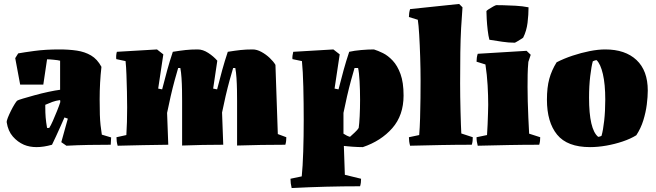

<svg xmlns="http://www.w3.org/2000/svg" viewBox="-20 -732 3317 971"><path d="M243 0Q158 24 101 0Q69 -14 45 -41.5Q21 -69 14 -113Q13 -120 19.5 -136.5Q26 -153 35.5 -172Q45 -191 54 -205.5Q63 -220 67 -223Q71 -226 96 -233.5Q121 -241 155.5 -250.5Q190 -260 225 -267.5Q260 -275 284 -278V-425Q273 -428 250 -430Q241 -431 232.5 -431.5Q224 -432 218 -432L199 -304H82L57 -438L72 -462Q99 -467 154.5 -474.5Q210 -482 280 -482Q329 -482 369 -476Q409 -470 440.5 -451.5Q472 -433 493 -394Q484 -315 484 -230Q484 -182 485 -152Q486 -122 488.5 -99.5Q491 -77 495 -51L542 -37L540 0Q485 0 428 1Q371 2 316 5L290 -13L323 -132L306 -138Q299 -122 287 -95Q275 -68 263 -42Q251 -16 243 0ZM218 -85H229Q237 -97 247.5 -121Q258 -145 268.5 -171Q279 -197 285 -216L284 -226Q262 -223 244.5 -216.5Q227 -210 209 -202V-191Q209 -160 211 -137Q213 -114 218 -85Z M575 5Q569 -16 569 -38L619 -49Q621 -79 622 -115Q623 -151 623 -189Q623 -225 622 -268.5Q621 -312 619.5 -353.5Q618 -395 615 -423L568 -433Q566 -452 571 -470Q622 -473 672.5 -476Q723 -479 774 -482L806 -457L780 -284L800 -280Q814 -335 826 -378.5Q838 -422 854 -470Q891 -476 918.5 -479Q946 -482 980 -482Q1006 -482 1033 -464.5Q1060 -447 1079 -425Q1074 -390 1068.5 -354.5Q1063 -319 1058 -284L1078 -280Q1092 -335 1104 -378.5Q1116 -422 1132 -470Q1169 -476 1196.5 -479Q1224 -482 1258 -482Q1279 -482 1302 -469.5Q1325 -457 1344 -439Q1363 -421 1373 -404Q1376 -316 1379 -229Q1382 -142 1385 -54L1428 -38Q1428 -28 1427 -19Q1426 -10 1423 0Q1362 0 1301 1Q1240 2 1179 4V-221Q1179 -245 1178.5 -276Q1178 -307 1176 -337.5Q1174 -368 1170 -388H1159Q1152 -365 1141.5 -327Q1131 -289 1121 -246Q1111 -203 1103 -163L1109 0Q1057 0 1005 1Q953 2 901 4V-221Q901 -245 900.5 -276Q900 -307 898 -337.5Q896 -368 892 -388H881Q874 -365 863.5 -326.5Q853 -288 843 -244.5Q833 -201 825 -161L831 0Q767 1 703 2Q639 3 575 5Z M1455 219Q1449 195 1449 172L1506 160Q1511 112 1513.5 35Q1516 -42 1516 -125Q1516 -212 1514 -293Q1512 -374 1507 -423L1459 -433Q1458 -442 1459.5 -451.5Q1461 -461 1463 -470Q1514 -473 1564.5 -476Q1615 -479 1666 -482L1698 -457L1672 -284L1692 -280Q1706 -335 1718 -378.5Q1730 -422 1746 -470Q1772 -476 1807 -479Q1842 -482 1871 -482Q1891 -476 1916.5 -463.5Q1942 -451 1966 -425.5Q1990 -400 2005.5 -357.5Q2021 -315 2021 -249Q2021 -149 1964 -84Q1907 -19 1815 12Q1804 12 1790.5 11.5Q1777 11 1763 10Q1751 9 1739.5 8Q1728 7 1719 6L1724 152L1806 172Q1806 182 1805 191Q1804 200 1801 210Q1628 210 1455 219ZM1750 -40Q1759 -48 1774 -62Q1789 -76 1794 -85Q1797 -105 1799 -144.5Q1801 -184 1801 -227Q1801 -276 1798.5 -321Q1796 -366 1791 -388H1773Q1766 -365 1755.5 -326.5Q1745 -288 1735 -244.5Q1725 -201 1717 -161V-56Q1735 -44 1750 -40Z M2054 5Q2048 -16 2048 -38L2100 -49Q2103 -85 2104.5 -134.5Q2106 -184 2106.5 -235Q2107 -286 2107 -324Q2107 -382 2105 -444Q2103 -506 2100 -556.5Q2097 -607 2093 -632L2048 -646Q2048 -667 2054 -686L2302 -712L2319 -695Q2315 -645 2312 -590Q2309 -535 2308 -467Q2307 -399 2307 -311Q2307 -281 2307.5 -243.5Q2308 -206 2309 -169Q2310 -132 2311 -102Q2312 -72 2313 -57L2371 -38Q2371 -28 2370 -19Q2369 -10 2366 0Q2288 0 2210 1.5Q2132 3 2054 5Z M2396 5Q2393 -7 2391.5 -16.5Q2390 -26 2390 -38L2443 -49Q2445 -74 2446 -103Q2447 -132 2448 -159Q2449 -186 2449 -202Q2449 -249 2446 -301Q2443 -353 2435 -406L2390 -420Q2390 -441 2396 -460L2643 -475L2664 -455L2652 -419Q2649 -385 2648.5 -355.5Q2648 -326 2648 -292Q2648 -261 2649 -220Q2650 -179 2652 -136.5Q2654 -94 2656 -56L2712 -38Q2712 -28 2711 -19Q2710 -10 2707 0Q2629 0 2551.5 1.5Q2474 3 2396 5ZM2455 -531Q2450 -549 2446.5 -578.5Q2443 -608 2441.5 -635.5Q2440 -663 2440 -675Q2440 -678 2451.5 -685.5Q2463 -693 2475 -699.5Q2487 -706 2490 -706Q2499 -706 2526 -705.5Q2553 -705 2588 -703Q2623 -701 2653 -695Q2653 -658 2648 -617Q2643 -576 2626 -542Q2626 -541 2615.5 -534.5Q2605 -528 2595 -522Q2585 -516 2584 -516Q2552 -516 2519.5 -521Q2487 -526 2455 -531Z M2964 12Q2849 12 2797.5 -51Q2746 -114 2746 -228Q2746 -290 2758 -333.5Q2770 -377 2795 -417Q2832 -436 2875.5 -450.5Q2919 -465 2962 -473.5Q3005 -482 3041 -482Q3142 -482 3199 -428.5Q3256 -375 3256 -274Q3256 -243 3251 -203.5Q3246 -164 3233.5 -123.5Q3221 -83 3198 -48Q3169 -30 3129 -16.5Q3089 -3 3046 4.5Q3003 12 2964 12ZM3005 -40Q3009 -40 3015 -42Q3021 -44 3022 -45Q3030 -72 3035.5 -121Q3041 -170 3041 -228Q3041 -306 3029 -357.5Q3017 -409 2997 -428Q2990 -428 2978 -422Q2971 -397 2965 -347.5Q2959 -298 2959 -238Q2959 -78 3005 -40Z"/></svg>

Font: Labrada Black
Style: Regular
Weight: 900
Designer: Mercedes Jáuregui
Foundry: Omnibus-Type Team
Version: Version 1.000; ttfautohint (v1.8.4.7-5d5b)